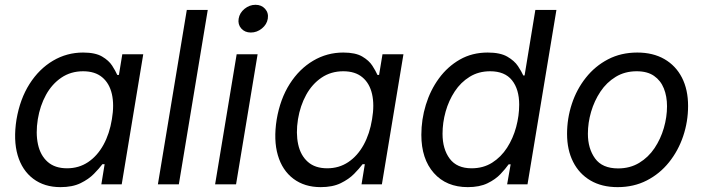

<svg xmlns="http://www.w3.org/2000/svg" viewBox="-20 -769 2936 801"><path d="M232.4 11.7Q165 11.7 118.7 -23.2Q72.3 -58.1 53.7 -121.3Q35.2 -184.6 48.8 -270.5Q63.5 -356.4 103.3 -418.9Q143.1 -481.4 200.9 -515.6Q258.8 -549.8 326.7 -549.8Q377.4 -549.8 405.8 -533.2Q434.1 -516.6 448 -494.9Q461.9 -473.1 469.2 -456.5H476.1L490.2 -542.5H577.6L487.8 0H402.8L416.5 -84H407.2Q393.6 -65.9 371.8 -43.7Q350.1 -21.5 316.2 -4.9Q282.2 11.7 232.4 11.7ZM259.8 -66.9Q309.1 -66.9 347.7 -92.8Q386.2 -118.7 411.6 -164.8Q437 -210.9 446.8 -271.5Q457 -331.5 446.8 -376.5Q436.5 -421.4 406.5 -446.5Q376.5 -471.7 326.7 -471.7Q275.4 -471.7 236.1 -445.1Q196.8 -418.5 171.9 -373.3Q147 -328.1 137.7 -271.5Q128.4 -213.4 138.4 -167Q148.4 -120.6 178.7 -93.8Q209 -66.9 259.8 -66.9Z M846.7 -727.5 726.1 0H638.7L759.3 -727.5Z M877.4 0 967.3 -542.5H1054.7L964.8 0ZM1026.4 -633.3Q1001.5 -633.3 986.6 -650.1Q971.7 -667 975.6 -690.9Q979.5 -715.3 1000.2 -732.2Q1021 -749 1045.9 -749Q1070.8 -749 1085.9 -732.2Q1101.1 -715.3 1097.2 -690.9Q1093.3 -667 1072.5 -650.1Q1051.8 -633.3 1026.4 -633.3Z M1317.9 11.7Q1250.5 11.7 1204.1 -23.2Q1157.7 -58.1 1139.2 -121.3Q1120.6 -184.6 1134.3 -270.5Q1148.9 -356.4 1188.7 -418.9Q1228.5 -481.4 1286.4 -515.6Q1344.2 -549.8 1412.1 -549.8Q1462.9 -549.8 1491.2 -533.2Q1519.5 -516.6 1533.4 -494.9Q1547.4 -473.1 1554.7 -456.5H1561.5L1575.7 -542.5H1663.1L1573.2 0H1488.3L1502 -84H1492.7Q1479 -65.9 1457.3 -43.7Q1435.5 -21.5 1401.6 -4.9Q1367.7 11.7 1317.9 11.7ZM1345.2 -66.9Q1394.5 -66.9 1433.1 -92.8Q1471.7 -118.7 1497.1 -164.8Q1522.5 -210.9 1532.2 -271.5Q1542.5 -331.5 1532.2 -376.5Q1522 -421.4 1491.9 -446.5Q1461.9 -471.7 1412.1 -471.7Q1360.8 -471.7 1321.5 -445.1Q1282.2 -418.5 1257.3 -373.3Q1232.4 -328.1 1223.1 -271.5Q1213.9 -213.4 1223.9 -167Q1233.9 -120.6 1264.2 -93.8Q1294.4 -66.9 1345.2 -66.9Z M1931.6 11.7Q1842.3 11.7 1790 -47.1Q1737.8 -106 1737.8 -206.5Q1737.8 -270.5 1756.6 -331.8Q1775.4 -393.1 1811.3 -442.1Q1847.2 -491.2 1898.4 -520.5Q1949.7 -549.8 2014.6 -549.8Q2066.9 -549.8 2096.4 -532.7Q2126 -515.6 2140.9 -493.2Q2155.8 -470.7 2163.1 -454.1H2168.5L2213.4 -727.5H2301.3L2180.7 0H2095.7L2110.4 -83.5H2102.1Q2088.9 -64.9 2067.9 -42.7Q2046.9 -20.5 2013.7 -4.4Q1980.5 11.7 1931.6 11.7ZM1947.3 -66.9Q1996.1 -66.9 2033.2 -90.3Q2070.3 -113.8 2095.5 -152.8Q2120.6 -191.9 2133.3 -239Q2146 -286.1 2146 -332.5Q2146 -396.5 2116 -434.1Q2085.9 -471.7 2024.9 -471.7Q1976.6 -471.7 1939.5 -448.7Q1902.3 -425.8 1877.2 -387.7Q1852.1 -349.6 1839.1 -303.5Q1826.2 -257.3 1826.2 -210.9Q1826.2 -147 1856.2 -106.9Q1886.2 -66.9 1947.3 -66.9Z M2556.6 11.7Q2490.7 11.7 2443.6 -15.9Q2396.5 -43.5 2371.1 -93.5Q2345.7 -143.6 2345.7 -210.4Q2345.7 -274.9 2365.7 -335.7Q2385.7 -396.5 2424.1 -444.8Q2462.4 -493.2 2516.6 -521.5Q2570.8 -549.8 2638.7 -549.8Q2704.1 -549.8 2751.7 -522.5Q2799.3 -495.1 2825 -445.1Q2850.6 -395 2850.6 -327.1Q2850.6 -261.7 2830.1 -200.9Q2809.6 -140.1 2771 -92Q2732.4 -43.9 2678.2 -16.1Q2624 11.7 2556.6 11.7ZM2558.6 -66.4Q2608.4 -66.4 2646.7 -89.6Q2685.1 -112.8 2710.7 -151.1Q2736.3 -189.5 2749.5 -235.1Q2762.7 -280.8 2762.7 -325.7Q2762.7 -367.2 2749.5 -400.1Q2736.3 -433.1 2708.5 -452.4Q2680.7 -471.7 2636.2 -471.7Q2586.9 -471.7 2548.8 -448.5Q2510.7 -425.3 2485.1 -387Q2459.5 -348.6 2446 -302.7Q2432.6 -256.8 2432.6 -210.9Q2432.6 -149.4 2462.6 -107.9Q2492.7 -66.4 2558.6 -66.4Z"/></svg>

Font: Inter 16pt
Style: Italic
Weight: 400
Italic angle: -9.3988°
Version: Version 4.001;git-66647c0bb